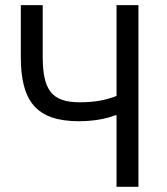

<svg xmlns="http://www.w3.org/2000/svg" viewBox="-20 -718 640 738"><path d="M427.9 0H512.1V-698.2H427.9V-349.1C386 -333.1 345.9 -324.9 285.9 -324.9C179 -324.9 144.2 -372.2 144.2 -500V-698.2H60V-500C60 -332 116.8 -252.1 283 -252.1C339.1 -252.1 387.1 -261 422.9 -274.9H427.9Z"/></svg>

Font: Margiela Mono
Style: Regular
Weight: 400
Designer: Mike Abbink, Paul van der Laan, Pieter van Rosmalen
Foundry: Bold Monday
Version: Version 2.003 2021